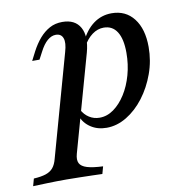

<svg xmlns="http://www.w3.org/2000/svg" viewBox="-138 -496 727 751"><g transform="rotate(-10 225.5 -120.5)"><path d="M-66.1 186.3 -58.1 157.3Q-29 155.6 -10.5 149.6Q8.1 143.5 19 130.6Q29.8 117.7 35.5 95.2L148.4 -308.9Q158.9 -344.4 152 -362.9Q145.2 -381.5 123.4 -381.5Q106.5 -381.5 90.3 -367.7Q74.2 -354 59.7 -325.8L44.4 -296.8H15.3L33.1 -331.5Q48.4 -360.5 66.5 -381.5Q84.7 -402.4 106.9 -414.5Q129 -426.6 157.3 -426.6Q208.1 -426.6 228.2 -390.3Q248.4 -354 231.5 -291.9L124.2 91.1Q117.7 114.5 124.6 128.2Q131.5 141.9 154 148.8Q176.6 155.6 216.9 157.3L208.9 186.3Q194.4 185.5 171 185.1Q147.6 184.7 120.6 183.9Q93.5 183.1 66.9 183.1Q26.6 183.1 -9.7 184.3Q-46 185.5 -66.1 186.3ZM257.3 11.3Q221 11.3 194.4 -6.5Q167.7 -24.2 157.3 -53.2L166.1 -77.4Q177.4 -55.6 196 -44Q214.5 -32.3 237.1 -32.3Q266.9 -32.3 293.1 -51.2Q319.4 -70.2 339.9 -102.4Q360.5 -134.7 372.2 -176.6Q383.9 -218.5 383.9 -264.5Q383.9 -319.4 365.7 -348Q347.6 -376.6 312.9 -376.6Q288.7 -376.6 267.3 -360.9Q246 -345.2 229.8 -316.1L228.2 -334.7Q249.2 -379.8 281 -403.2Q312.9 -426.6 353.2 -426.6Q408.9 -426.6 441.1 -385.1Q473.4 -343.5 473.4 -271.8Q473.4 -216.9 455.2 -166.5Q437.1 -116.1 406.5 -75.8Q375.8 -35.5 337.1 -12.1Q298.4 11.3 257.3 11.3Z"/></g></svg>

Font: Playfair 5pt SemiExpanded Light Medium
Style: Italic
Weight: 500
Italic angle: -15.6°
Version: Version 2.001;gftools[0.9.30]